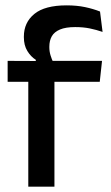

<svg xmlns="http://www.w3.org/2000/svg" viewBox="-20 -696 415 716"><path d="M228.5 -676Q266.5 -676 297.2 -669.5Q328 -663 353 -653L362.5 -577Q339 -585 314.8 -590Q290.5 -595 260.5 -595Q225 -595 203.8 -586Q182.5 -577 173.2 -560.8Q164 -544.5 164 -522V-520Q164 -504 168.5 -489.5Q173 -475 178.5 -463.5L113.5 -461.5V-473Q95 -484.5 82 -505.8Q69 -527 69 -557V-559.5Q69 -612 108 -644Q147 -676 228.5 -676ZM183 0H85.5V-440.5H183ZM352 -391H8.5V-469L123 -468.5L163 -469H360.5Z"/></svg>

Font: Anek Malayalam Medium Medium
Style: Regular
Weight: 500
Version: Version 1.003